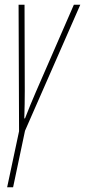

<svg xmlns="http://www.w3.org/2000/svg" viewBox="-20 -546 357 806"><path d="M10 240H35L85 3L317 -526H290L131 -161Q119 -133 107.5 -105.5Q96 -78 85 -49H82Q83 -82 83.5 -109.5Q84 -137 84 -165L83 -526H58L60 5Z"/></svg>

Font: Noto Sans Display Condensed Thin
Style: Italic
Weight: 250
Width: 3
Italic angle: -12°
Designer: Monotype Design Team
Foundry: Monotype Imaging Inc.
Version: Version 1.900